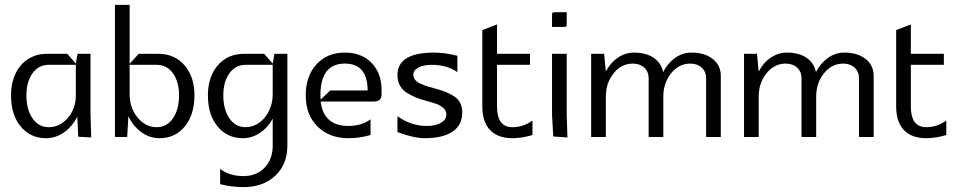

<svg xmlns="http://www.w3.org/2000/svg" viewBox="-20 -560 3919 785"><path d="M25 -170Q25 -220 43.5 -259Q62 -298 95.5 -319Q129 -340 173 -340H255L290 -300L297 -340H350V-92L353 2L300 -1L296 -83Q276 -43 242 -19Q208 5 168 5Q104 5 64.5 -43Q25 -91 25 -170ZM88 -170Q88 -112 113 -76Q138 -40 179 -40Q225 -40 257.5 -78Q290 -116 290 -170V-295H179Q138 -295 113 -260.5Q88 -226 88 -170Z M450 0V-540H510V-299L547 -340H627Q694 -340 734.5 -293Q775 -246 775 -170Q775 -91 735.5 -43Q696 5 632 5Q592 5 558 -19.5Q524 -44 505 -85L500 0ZM510 -175Q510 -119 542.5 -79.5Q575 -40 621 -40Q662 -40 687 -76Q712 -112 712 -170Q712 -226 687 -260.5Q662 -295 621 -295H510Z M830 -170Q830 -246 870.5 -293Q911 -340 978 -340H1060L1095 -300L1102 -340H1155V35Q1155 112 1105.5 158.5Q1056 205 975 205Q928 205 880 193V131Q920 160 975 160Q1029 160 1062 125.5Q1095 91 1095 35V-75Q1075 -38 1042.5 -16.5Q1010 5 973 5Q909 5 869.5 -43Q830 -91 830 -170ZM893 -170Q893 -112 918 -76Q943 -40 984 -40Q1014 -40 1039.5 -58Q1065 -76 1080 -107Q1095 -138 1095 -175V-295H984Q943 -295 918 -260.5Q893 -226 893 -170Z M1290 -170Q1290 -161 1291 -153L1330 -190H1483Q1483 -300 1390 -300Q1290 -300 1290 -170ZM1230 -170Q1230 -249 1274 -297Q1318 -345 1390 -345Q1458 -345 1499 -303Q1540 -261 1540 -193V-175Q1540 -145 1510 -145H1291Q1303 -45 1405 -45Q1457 -45 1495 -72V-8Q1451 5 1405 5Q1326 5 1278 -43Q1230 -91 1230 -170Z M1605 -20V-85Q1661 -45 1725 -45Q1761 -45 1783 -58Q1805 -71 1805 -92Q1805 -107 1793 -118Q1781 -129 1766 -134.5Q1751 -140 1725 -147Q1699 -154 1681.5 -161Q1664 -168 1644.5 -180Q1625 -192 1615 -210.5Q1605 -229 1605 -253Q1605 -345 1755 -345Q1798 -345 1850 -332V-265Q1808 -295 1745 -295Q1712 -295 1691 -284Q1670 -273 1670 -255Q1670 -243 1677 -234Q1684 -225 1699 -218Q1714 -211 1725.5 -207.5Q1737 -204 1759 -198Q1784 -191 1800 -185Q1816 -179 1834 -168Q1852 -157 1861 -140Q1870 -123 1870 -100Q1870 -49 1830.5 -22Q1791 5 1715 5Q1672 5 1605 -20Z M1952 -437 2012 -460V-340H2147V-295H2012V-125Q2012 -40 2075 -40Q2119 -40 2157 -67V-8Q2114 5 2075 5Q2015 5 1983.5 -28.5Q1952 -62 1952 -125Z M2237 -450V-499Q2237 -506 2239 -508Q2241 -510 2248 -510H2297V-461Q2297 -454 2295 -452Q2293 -450 2286 -450ZM2237 -340H2297V-92L2300 2L2242 -2L2237 -90Z M2397 0V-340H2450L2457 -267Q2469 -291 2487 -308.5Q2505 -326 2526.5 -335.5Q2548 -345 2572 -345Q2596 -345 2617 -339.5Q2638 -334 2653 -323.5Q2668 -313 2678 -298Q2688 -283 2691 -265Q2710 -302 2740.5 -323.5Q2771 -345 2807 -345Q2861 -345 2894 -319Q2927 -293 2927 -250V0H2867V-240Q2867 -267 2849 -283.5Q2831 -300 2802 -300Q2756 -300 2724 -260.5Q2692 -221 2692 -165V0H2632V-240Q2632 -267 2614 -283.5Q2596 -300 2567 -300Q2521 -300 2489 -260.5Q2457 -221 2457 -165V0Z M3022 0V-340H3075L3082 -267Q3094 -291 3112 -308.5Q3130 -326 3151.5 -335.5Q3173 -345 3197 -345Q3221 -345 3242 -339.5Q3263 -334 3278 -323.5Q3293 -313 3303 -298Q3313 -283 3316 -265Q3335 -302 3365.5 -323.5Q3396 -345 3432 -345Q3486 -345 3519 -319Q3552 -293 3552 -250V0H3492V-240Q3492 -267 3474 -283.5Q3456 -300 3427 -300Q3381 -300 3349 -260.5Q3317 -221 3317 -165V0H3257V-240Q3257 -267 3239 -283.5Q3221 -300 3192 -300Q3146 -300 3114 -260.5Q3082 -221 3082 -165V0Z M3644 -437 3704 -460V-340H3839V-295H3704V-125Q3704 -40 3767 -40Q3811 -40 3849 -67V-8Q3806 5 3767 5Q3707 5 3675.5 -28.5Q3644 -62 3644 -125Z"/></svg>

Font: Glametrix
Style: Regular
Weight: 500
Designer: gluk
Foundry: gluk
Version: Version 0.40